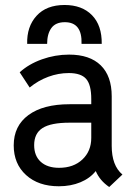

<svg xmlns="http://www.w3.org/2000/svg" viewBox="-20 -737 544 770"><path d="M364 -51Q341 -22 302.5 -6Q264 10 216 10Q134 10 84.5 -35Q35 -80 35 -154Q35 -232 94 -275.5Q153 -319 259 -319H346V-340Q346 -397 325.5 -420.5Q305 -444 256 -444Q214 -444 173.5 -429Q133 -414 99 -386L59 -447Q95 -480 148 -499Q201 -518 257 -518Q340 -518 384 -475Q428 -432 428 -351V-152Q428 -73 471 -37L418 13Q380 -13 364 -51ZM346 -184V-245H259Q184 -245 150.5 -223.5Q117 -202 117 -155Q117 -112 143.5 -88Q170 -64 217 -64Q275 -64 310.5 -97.5Q346 -131 346 -184ZM388 -561H307Q310 -648 240 -648Q203 -648 186 -624.5Q169 -601 169 -561H89Q87 -630 126.5 -673.5Q166 -717 239 -717Q309 -717 349 -676Q389 -635 388 -561Z"/></svg>

Font: Bellota Text
Style: Bold
Weight: 700
Designer: Kemie Guaida
Foundry: Kemie Guaida
Version: Version 4.001